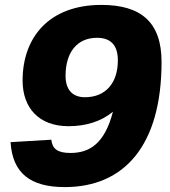

<svg xmlns="http://www.w3.org/2000/svg" viewBox="-20 -746 693 782"><path d="M244 16C485 16 638 -152 638 -494C638 -655 555 -726 393 -726C180 -726 72 -594 72 -418C72 -307 138 -232 259 -232C329 -232 392 -251 440 -291C406 -160 344 -123 267 -123C214 -123 193 -140 189 -177L23 -167C31 -41 103 16 244 16ZM326 -350C273 -350 247 -383 247 -437C247 -533 294 -592 375 -592C432 -592 460 -561 460 -500C460 -410 412 -350 326 -350Z"/></svg>

Font: Geist ExtraBold
Style: Italic
Weight: 800
Italic angle: -12°
Designer: Basement.studio, Andrés Briganti, Mateo Zaragoza
Foundry: Basement.studio, Vercel, Andrés Briganti, Guido Ferreyra, Mateo Zaragoza
Version: Version 1.500